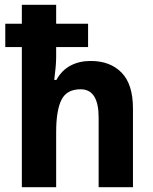

<svg xmlns="http://www.w3.org/2000/svg" viewBox="-20 -780 639 800"><path d="M214 -760V-681H347V-584H214V-543Q214 -522 211.5 -496Q209 -470 206 -447H215Q237 -487 273.5 -506.5Q310 -526 358 -526Q439 -526 486.5 -477.5Q534 -429 534 -328V0H391V-290Q391 -408 316 -408Q258 -408 236 -364Q214 -320 214 -229V0H71V-584H2V-681H71V-760Z"/></svg>

Font: Noto Sans Lao UI SemCond
Style: Bold
Weight: 700
Width: 4
Designer: Monotype Design Team
Foundry: Monotype Imaging Inc.
Version: Version 2.000; ttfautohint (v1.8.4.7-5d5b)